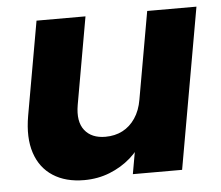

<svg xmlns="http://www.w3.org/2000/svg" viewBox="-45 -608 764 664"><g transform="rotate(-5 337.0 -276.0)"><path d="M660.2 -557.9 561.6 0H390.6L489.2 -557.9ZM275 -557.9 221.5 -255.1Q211.7 -198.1 235.6 -167.5Q259.5 -137 307.7 -137Q340.7 -137 367 -150.5Q393.4 -164.1 411.3 -190.7Q429.3 -217.2 435.7 -255.1L432.2 -116.3Q414.6 -82.1 383 -54.4Q351.3 -26.7 310.2 -10.4Q269 5.9 221.8 5.9Q157.3 5.9 113.5 -22.5Q69.6 -50.8 52 -104.1Q34.4 -157.4 47.4 -232.3L105 -557.9Z"/></g></svg>

Font: Poppins Variable
Style: Italic
Weight: 100
Italic angle: -10°
Designer: Jonny Pinhorn
Foundry: Indian Type Foundry
Version: Version 6.000